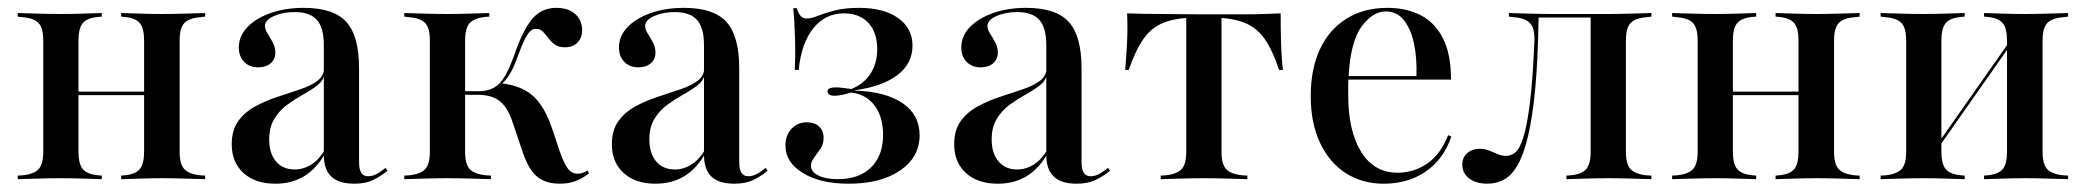

<svg xmlns="http://www.w3.org/2000/svg" viewBox="-20 -447 5204 479"><path d="M383.9 -2.4Q358.1 -2.4 334.3 -1.6Q310.5 -0.8 282.3 0V-8.9L291.1 -9.7Q317.7 -12.1 328.6 -25Q339.5 -37.9 339.5 -68.5V-207.3H428.2V-68.5Q428.2 -37.9 439.5 -25.4Q450.8 -12.9 479 -9.7L491.9 -8.9V0Q462.1 -0.8 436.7 -1.6Q411.3 -2.4 383.9 -2.4ZM132.3 -2.4Q104 -2.4 79 -1.6Q54 -0.8 24.2 0V-8.9L37.1 -9.7Q65.3 -12.9 76.6 -25.4Q87.9 -37.9 87.9 -68.5V-346Q87.9 -376.6 76.6 -389.1Q65.3 -401.6 37.1 -404L24.2 -405.6V-414.5Q54 -413.7 79 -412.9Q104 -412.1 132.3 -412.1Q158.1 -412.1 181.5 -412.9Q204.8 -413.7 233.9 -414.5V-405.6L225 -404.8Q197.6 -402.4 186.7 -389.5Q175.8 -376.6 175.8 -346V-68.5Q175.8 -37.9 186.7 -25Q197.6 -12.1 225 -9.7L233.9 -8.9V0Q204.8 -0.8 181.5 -1.6Q158.1 -2.4 132.3 -2.4ZM339.5 -207.3V-346Q339.5 -376.6 328.6 -389.5Q317.7 -402.4 290.3 -404.8L282.3 -405.6V-414.5Q310.5 -413.7 334.3 -412.9Q358.1 -412.1 383.9 -412.1Q411.3 -412.1 436.7 -412.9Q462.1 -413.7 491.9 -414.5V-405.6L479 -404Q450.8 -401.6 439.5 -389.1Q428.2 -376.6 428.2 -346V-207.3ZM143.5 -209.7V-218.5H374.2V-209.7Z M787.9 -207.3V-334.7Q787.9 -377.4 770.6 -397.2Q753.2 -416.9 715.3 -416.9Q685.5 -416.9 663.3 -406.9Q641.1 -396.8 641.1 -382.3Q641.1 -373.4 647.6 -363.3Q654 -353.2 660.5 -341.1Q666.9 -329 666.9 -316.1Q666.9 -299.2 655.2 -289.1Q643.5 -279 624.2 -279Q602.4 -279 589.1 -292.7Q575.8 -306.5 575.8 -328.2Q575.8 -357.3 597.2 -379.4Q618.5 -401.6 655.2 -414.5Q691.9 -427.4 737.9 -427.4Q812.1 -427.4 844 -392.3Q875.8 -357.3 875.8 -276.6V-207.3ZM666.9 11.3Q616.9 11.3 587.5 -15.3Q558.1 -41.9 558.1 -87.1Q558.1 -122.6 574.6 -145.2Q591.1 -167.7 617.3 -181.9Q643.5 -196 673 -205.6Q702.4 -215.3 729 -224.2Q755.6 -233.1 772.2 -245.6Q788.7 -258.1 788.7 -278.2L789.5 -261.3Q786.3 -245.2 771 -233.5Q755.6 -221.8 735.9 -210.9Q716.1 -200 696.8 -185.9Q677.4 -171.8 664.5 -150.8Q651.6 -129.8 651.6 -99.2Q651.6 -64.5 668.5 -44.4Q685.5 -24.2 715.3 -24.2Q737.1 -24.2 756.9 -36.7Q776.6 -49.2 791.1 -74.2V-63.7Q768.5 -25 737.9 -6.9Q707.3 11.3 666.9 11.3ZM875.8 -43.5Q875.8 -24.2 881.5 -15.7Q887.1 -7.3 898.4 -7.3Q910.5 -7.3 921.8 -14.1Q933.1 -21 941.9 -28.2L946.8 -21Q929 -6.5 910.1 2.4Q891.1 11.3 863.7 11.3Q825 11.3 806.5 -6.5Q787.9 -24.2 787.9 -60.5V-207.3H875.8Z M1052.4 -207.3V-346Q1052.4 -376.6 1041.1 -389.1Q1029.8 -401.6 1001.6 -404L988.7 -405.6V-414.5Q1018.5 -413.7 1043.5 -412.9Q1068.5 -412.1 1096.8 -412.1Q1123.4 -412.1 1147.6 -412.9Q1171.8 -413.7 1200.8 -414.5V-405.6L1190.3 -404.8Q1162.9 -401.6 1151.6 -389.1Q1140.3 -376.6 1140.3 -346V-207.3ZM1096.8 -2.4Q1068.5 -2.4 1043.5 -1.6Q1018.5 -0.8 988.7 0V-8.9L1001.6 -9.7Q1029.8 -12.9 1041.1 -25.4Q1052.4 -37.9 1052.4 -68.5V-207.3H1140.3V-68.5Q1140.3 -37.9 1151.6 -25.4Q1162.9 -12.9 1191.9 -9.7L1204.8 -8.9V0Q1175 -0.8 1149.6 -1.6Q1124.2 -2.4 1096.8 -2.4ZM1376.6 11.3Q1352.4 11.3 1335.1 3.2Q1317.7 -4.8 1305.6 -22.2Q1293.5 -39.5 1283.9 -67.7L1259.7 -139.5Q1251.6 -165.3 1239.9 -181Q1228.2 -196.8 1211.7 -203.6Q1195.2 -210.5 1171.8 -210.5H1133.9V-219.4H1174.2Q1196.8 -219.4 1212.5 -228.2Q1228.2 -237.1 1240.3 -258.1Q1252.4 -279 1265.3 -316.1Q1286.3 -375.8 1309.3 -401.6Q1332.3 -427.4 1367.7 -427.4Q1397.6 -427.4 1414.9 -412.1Q1432.3 -396.8 1432.3 -371.8Q1432.3 -352.4 1420.6 -340.7Q1408.9 -329 1389.5 -329Q1373.4 -329 1364.1 -335.9Q1354.8 -342.7 1348 -352Q1341.1 -361.3 1334.3 -368.1Q1327.4 -375 1316.9 -375Q1309.7 -375 1303.2 -369.4Q1296.8 -363.7 1289.5 -349.6Q1282.3 -335.5 1272.6 -308.9Q1262.9 -280.6 1252 -262.5Q1241.1 -244.4 1226.6 -233.1L1225.8 -239.5Q1261.3 -236.3 1285.9 -223.8Q1310.5 -211.3 1327.4 -187.9Q1344.4 -164.5 1357.3 -126.6L1375.8 -71Q1387.1 -38.7 1396.8 -26.2Q1406.5 -13.7 1421.8 -13.7Q1433.1 -13.7 1446 -21.8L1449.2 -14.5Q1433.1 -1.6 1415.7 4.8Q1398.4 11.3 1376.6 11.3Z M1736.3 -207.3V-334.7Q1736.3 -377.4 1719 -397.2Q1701.6 -416.9 1663.7 -416.9Q1633.9 -416.9 1611.7 -406.9Q1589.5 -396.8 1589.5 -382.3Q1589.5 -373.4 1596 -363.3Q1602.4 -353.2 1608.9 -341.1Q1615.3 -329 1615.3 -316.1Q1615.3 -299.2 1603.6 -289.1Q1591.9 -279 1572.6 -279Q1550.8 -279 1537.5 -292.7Q1524.2 -306.5 1524.2 -328.2Q1524.2 -357.3 1545.6 -379.4Q1566.9 -401.6 1603.6 -414.5Q1640.3 -427.4 1686.3 -427.4Q1760.5 -427.4 1792.3 -392.3Q1824.2 -357.3 1824.2 -276.6V-207.3ZM1615.3 11.3Q1565.3 11.3 1535.9 -15.3Q1506.5 -41.9 1506.5 -87.1Q1506.5 -122.6 1523 -145.2Q1539.5 -167.7 1565.7 -181.9Q1591.9 -196 1621.4 -205.6Q1650.8 -215.3 1677.4 -224.2Q1704 -233.1 1720.6 -245.6Q1737.1 -258.1 1737.1 -278.2L1737.9 -261.3Q1734.7 -245.2 1719.4 -233.5Q1704 -221.8 1684.3 -210.9Q1664.5 -200 1645.2 -185.9Q1625.8 -171.8 1612.9 -150.8Q1600 -129.8 1600 -99.2Q1600 -64.5 1616.9 -44.4Q1633.9 -24.2 1663.7 -24.2Q1685.5 -24.2 1705.2 -36.7Q1725 -49.2 1739.5 -74.2V-63.7Q1716.9 -25 1686.3 -6.9Q1655.6 11.3 1615.3 11.3ZM1824.2 -43.5Q1824.2 -24.2 1829.8 -15.7Q1835.5 -7.3 1846.8 -7.3Q1858.9 -7.3 1870.2 -14.1Q1881.5 -21 1890.3 -28.2L1895.2 -21Q1877.4 -6.5 1858.5 2.4Q1839.5 11.3 1812.1 11.3Q1773.4 11.3 1754.8 -6.5Q1736.3 -24.2 1736.3 -60.5V-207.3H1824.2Z M2097.6 11.3Q2026.6 11.3 1983.1 -15.3Q1939.5 -41.9 1939.5 -83.9Q1939.5 -109.7 1954.8 -125.8Q1970.2 -141.9 1992.7 -141.9Q2012.1 -141.9 2023.4 -131.5Q2034.7 -121 2034.7 -103.2Q2034.7 -87.1 2026.6 -75.4Q2018.5 -63.7 2010.9 -53.6Q2003.2 -43.5 2003.2 -33.1Q2003.2 -18.5 2021.4 -9.3Q2039.5 0 2070.2 0Q2123.4 0 2153.2 -29.4Q2183.1 -58.9 2183.1 -110.5Q2183.1 -155.6 2161.7 -183.9Q2140.3 -212.1 2103.2 -216.1Q2090.3 -212.1 2079.8 -210.1Q2069.4 -208.1 2062.1 -208.1Q2054 -208.1 2049.2 -210.9Q2044.4 -213.7 2044.4 -218.5Q2044.4 -224.2 2050 -226.6Q2055.6 -229 2065.3 -229Q2072.6 -229 2081.5 -227.8Q2090.3 -226.6 2104 -225Q2135.5 -237.9 2152 -263.7Q2168.5 -289.5 2168.5 -324.2Q2168.5 -366.1 2146.4 -389.9Q2124.2 -413.7 2085.5 -413.7Q2038.7 -413.7 2008.9 -376.2Q1979 -338.7 1972.6 -272.6H1962.9Q1964.5 -312.9 1963.7 -341.9Q1962.9 -371 1961.7 -391.5Q1960.5 -412.1 1958.9 -426.6H1967.7Q1971.8 -413.7 1977.4 -407.3Q1983.1 -400.8 1992.7 -400.8Q2004 -400.8 2021 -407.7Q2037.9 -414.5 2062.9 -421Q2087.9 -427.4 2123.4 -427.4Q2184.7 -427.4 2220.6 -402Q2256.5 -376.6 2256.5 -333.1Q2256.5 -288.7 2219.4 -260.1Q2182.3 -231.5 2112.9 -221.8V-221Q2189.5 -218.5 2231.9 -189.5Q2274.2 -160.5 2274.2 -109.7Q2274.2 -54.8 2225.8 -21.8Q2177.4 11.3 2097.6 11.3Z M2590.3 -207.3V-334.7Q2590.3 -377.4 2573 -397.2Q2555.6 -416.9 2517.7 -416.9Q2487.9 -416.9 2465.7 -406.9Q2443.5 -396.8 2443.5 -382.3Q2443.5 -373.4 2450 -363.3Q2456.5 -353.2 2462.9 -341.1Q2469.4 -329 2469.4 -316.1Q2469.4 -299.2 2457.7 -289.1Q2446 -279 2426.6 -279Q2404.8 -279 2391.5 -292.7Q2378.2 -306.5 2378.2 -328.2Q2378.2 -357.3 2399.6 -379.4Q2421 -401.6 2457.7 -414.5Q2494.4 -427.4 2540.3 -427.4Q2614.5 -427.4 2646.4 -392.3Q2678.2 -357.3 2678.2 -276.6V-207.3ZM2469.4 11.3Q2419.4 11.3 2389.9 -15.3Q2360.5 -41.9 2360.5 -87.1Q2360.5 -122.6 2377 -145.2Q2393.5 -167.7 2419.8 -181.9Q2446 -196 2475.4 -205.6Q2504.8 -215.3 2531.5 -224.2Q2558.1 -233.1 2574.6 -245.6Q2591.1 -258.1 2591.1 -278.2L2591.9 -261.3Q2588.7 -245.2 2573.4 -233.5Q2558.1 -221.8 2538.3 -210.9Q2518.5 -200 2499.2 -185.9Q2479.8 -171.8 2466.9 -150.8Q2454 -129.8 2454 -99.2Q2454 -64.5 2471 -44.4Q2487.9 -24.2 2517.7 -24.2Q2539.5 -24.2 2559.3 -36.7Q2579 -49.2 2593.5 -74.2V-63.7Q2571 -25 2540.3 -6.9Q2509.7 11.3 2469.4 11.3ZM2678.2 -43.5Q2678.2 -24.2 2683.9 -15.7Q2689.5 -7.3 2700.8 -7.3Q2712.9 -7.3 2724.2 -14.1Q2735.5 -21 2744.4 -28.2L2749.2 -21Q2731.5 -6.5 2712.5 2.4Q2693.5 11.3 2666.1 11.3Q2627.4 11.3 2608.9 -6.5Q2590.3 -24.2 2590.3 -60.5V-207.3H2678.2Z M2983.9 -2.4Q2955.6 -2.4 2930.6 -1.6Q2905.6 -0.8 2875.8 0V-8.9L2888.7 -9.7Q2916.9 -12.9 2928.2 -25.4Q2939.5 -37.9 2939.5 -68.5V-207.3H3027.4V-68.5Q3027.4 -37.9 3038.7 -25.4Q3050 -12.9 3079 -9.7L3091.9 -8.9V0Q3062.1 -0.8 3036.7 -1.6Q3011.3 -2.4 2983.9 -2.4ZM2967.7 -403.2Q2916.1 -403.2 2884.7 -391.1Q2853.2 -379 2833.1 -350.4Q2812.9 -321.8 2796 -272.6H2787.1Q2790.3 -308.9 2791.9 -344Q2793.5 -379 2791.9 -413.7Q2812.9 -412.9 2834.3 -412.5Q2855.6 -412.1 2875.8 -412.1L2967.7 -411.3H2999.2H3091.1Q3112.1 -411.3 3133.5 -412.1Q3154.8 -412.9 3175 -413.7Q3175 -379 3175.8 -344Q3176.6 -308.9 3180.6 -272.6H3171Q3154.8 -321.8 3134.7 -350.4Q3114.5 -379 3082.7 -391.1Q3050.8 -403.2 2999.2 -403.2ZM2939.5 -207.3V-406.5H3027.4V-207.3Z M3432.3 11.3Q3378.2 11.3 3337.1 -15.3Q3296 -41.9 3273 -91.1Q3250 -140.3 3250 -207.3Q3250 -275 3273 -324.2Q3296 -373.4 3339.1 -400.4Q3382.3 -427.4 3441.1 -427.4Q3488.7 -427.4 3524.6 -408.9Q3560.5 -390.3 3580.2 -350.8Q3600 -311.3 3600 -248.4H3310.5L3309.7 -257.3H3513.7Q3515.3 -301.6 3507.7 -337.9Q3500 -374.2 3482.7 -396.4Q3465.3 -418.5 3437.1 -418.5Q3404.8 -418.5 3377 -381Q3349.2 -343.5 3344.4 -255.6V-254Q3343.5 -242.7 3343.5 -231.5Q3343.5 -220.2 3343.5 -209.7Q3343.5 -120.2 3375.8 -68.1Q3408.1 -16.1 3466.9 -16.1Q3507.3 -16.1 3540.7 -39.1Q3574.2 -62.1 3592.7 -109.7L3600.8 -106.5Q3582.3 -50.8 3537.9 -19.8Q3493.5 11.3 3432.3 11.3Z M3991.9 -2.4Q3966.1 -2.4 3941.5 -1.6Q3916.9 -0.8 3887.9 0V-8.9L3898.4 -9.7Q3925.8 -12.1 3937.1 -25Q3948.4 -37.9 3948.4 -68.5V-207.3H4036.3V-68.5Q4036.3 -37.9 4047.6 -25.4Q4058.9 -12.9 4087.1 -9.7L4100 -8.9V0Q4070.2 -0.8 4045.2 -1.6Q4020.2 -2.4 3991.9 -2.4ZM3690.3 11.3Q3662.9 11.3 3645.6 -1.6Q3628.2 -14.5 3628.2 -36.3Q3628.2 -54.8 3640.7 -65.3Q3653.2 -75.8 3671 -75.8Q3683.9 -75.8 3695.2 -71.4Q3706.5 -66.9 3716.5 -62.5Q3726.6 -58.1 3737.9 -58.1Q3749.2 -58.1 3760.1 -66.5Q3771 -75 3780.2 -103.6Q3789.5 -132.3 3796.8 -189.9Q3804 -247.6 3808.1 -346Q3808.9 -376.6 3797.2 -389.1Q3785.5 -401.6 3757.3 -404L3744.4 -405.6V-414.5Q3774.2 -413.7 3799.2 -412.9Q3824.2 -412.1 3852.4 -412.1H3854H3991.9Q4020.2 -412.1 4045.2 -412.9Q4070.2 -413.7 4100 -414.5V-405.6L4087.1 -404Q4058.9 -401.6 4047.6 -389.1Q4036.3 -376.6 4036.3 -346V-207.3H3948.4V-405.6L3950.8 -403.2H3815.3L3818.5 -404.8Q3816.9 -299.2 3810.1 -226.2Q3803.2 -153.2 3791.9 -106.5Q3780.6 -59.7 3765.7 -34.3Q3750.8 -8.9 3731.9 1.2Q3712.9 11.3 3690.3 11.3Z M4511.3 -2.4Q4485.5 -2.4 4461.7 -1.6Q4437.9 -0.8 4409.7 0V-8.9L4418.5 -9.7Q4445.2 -12.1 4456 -25Q4466.9 -37.9 4466.9 -68.5V-207.3H4555.6V-68.5Q4555.6 -37.9 4566.9 -25.4Q4578.2 -12.9 4606.5 -9.7L4619.4 -8.9V0Q4589.5 -0.8 4564.1 -1.6Q4538.7 -2.4 4511.3 -2.4ZM4259.7 -2.4Q4231.5 -2.4 4206.5 -1.6Q4181.5 -0.8 4151.6 0V-8.9L4164.5 -9.7Q4192.7 -12.9 4204 -25.4Q4215.3 -37.9 4215.3 -68.5V-346Q4215.3 -376.6 4204 -389.1Q4192.7 -401.6 4164.5 -404L4151.6 -405.6V-414.5Q4181.5 -413.7 4206.5 -412.9Q4231.5 -412.1 4259.7 -412.1Q4285.5 -412.1 4308.9 -412.9Q4332.3 -413.7 4361.3 -414.5V-405.6L4352.4 -404.8Q4325 -402.4 4314.1 -389.5Q4303.2 -376.6 4303.2 -346V-68.5Q4303.2 -37.9 4314.1 -25Q4325 -12.1 4352.4 -9.7L4361.3 -8.9V0Q4332.3 -0.8 4308.9 -1.6Q4285.5 -2.4 4259.7 -2.4ZM4466.9 -207.3V-346Q4466.9 -376.6 4456 -389.5Q4445.2 -402.4 4417.7 -404.8L4409.7 -405.6V-414.5Q4437.9 -413.7 4461.7 -412.9Q4485.5 -412.1 4511.3 -412.1Q4538.7 -412.1 4564.1 -412.9Q4589.5 -413.7 4619.4 -414.5V-405.6L4606.5 -404Q4578.2 -401.6 4566.9 -389.1Q4555.6 -376.6 4555.6 -346V-207.3ZM4271 -209.7V-218.5H4501.6V-209.7Z M5031.5 -2.4Q5005.6 -2.4 4981.9 -1.6Q4958.1 -0.8 4929.8 0V-8.9L4938.7 -9.7Q4965.3 -12.1 4976.2 -25Q4987.1 -37.9 4987.1 -68.5V-207.3H5075.8V-68.5Q5075.8 -37.9 5087.1 -25.4Q5098.4 -12.9 5126.6 -9.7L5139.5 -8.9V0Q5109.7 -0.8 5084.3 -1.6Q5058.9 -2.4 5031.5 -2.4ZM4779.8 -2.4Q4751.6 -2.4 4726.6 -1.6Q4701.6 -0.8 4671.8 0V-8.9L4684.7 -9.7Q4712.9 -12.9 4724.2 -25.4Q4735.5 -37.9 4735.5 -68.5V-346Q4735.5 -376.6 4724.2 -389.1Q4712.9 -401.6 4684.7 -404L4671.8 -405.6V-414.5Q4701.6 -413.7 4726.6 -412.9Q4751.6 -412.1 4779.8 -412.1Q4805.6 -412.1 4829 -412.9Q4852.4 -413.7 4881.5 -414.5V-405.6L4872.6 -404.8Q4845.2 -402.4 4834.3 -389.5Q4823.4 -376.6 4823.4 -346V-68.5Q4823.4 -37.9 4834.3 -25Q4845.2 -12.1 4872.6 -9.7L4881.5 -8.9V0Q4852.4 -0.8 4829 -1.6Q4805.6 -2.4 4779.8 -2.4ZM4987.1 -207.3V-346Q4987.1 -376.6 4976.2 -389.5Q4965.3 -402.4 4937.9 -404.8L4929.8 -405.6V-414.5Q4958.1 -413.7 4981.9 -412.9Q5005.6 -412.1 5031.5 -412.1Q5058.9 -412.1 5084.3 -412.9Q5109.7 -413.7 5139.5 -414.5V-405.6L5126.6 -404Q5098.4 -401.6 5087.1 -389.1Q5075.8 -376.6 5075.8 -346V-207.3ZM4782.3 -30.6 4780.6 -40.3 5021.8 -383.9 5023.4 -374.2Z"/></svg>

Font: Playfair 144pt SemiCondensed Medium
Style: Regular
Weight: 500
Width: 4
Designer: Claus Eggers Sørensen
Foundry: Claus Eggers Sørensen
Version: Version 2.203